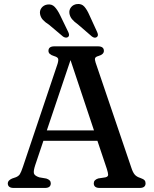

<svg xmlns="http://www.w3.org/2000/svg" viewBox="-20 -929 760 949"><path d="M231 -23Q231 0 202 0H48Q18.5 0 18.5 -23Q18.5 -37 39.5 -46.5L58.5 -53Q72 -58.5 78.2 -68.2Q84.5 -78 93.5 -105L264.5 -613.5Q270 -632 267 -639.5Q264 -647 247 -652Q219.5 -660 219.5 -677.5Q219.5 -700 249 -700H464Q493.5 -700 493.5 -677.5Q493.5 -660 466 -652Q453 -648.5 450.2 -641.8Q447.5 -635 452.5 -620L629 -100.5Q636.5 -77 646 -66Q655.5 -55 673.5 -49.5Q689 -44 694.2 -38.2Q699.5 -32.5 699.5 -23Q699.5 0 670 0H473Q443.5 0 443.5 -23Q443.5 -40 465.5 -47L501.5 -52.5Q514.5 -56 514.5 -65Q514.5 -74 508 -94.5L461.5 -233H194.5L154 -112.5Q145 -85 147.5 -72.8Q150 -60.5 174 -52.5L209 -46.5Q231 -39.5 231 -23ZM211.5 -284.5H444.5L328.5 -632ZM422 -854 460 -771Q463.5 -763.5 464 -757.2Q464.5 -751 459.5 -746.5Q449 -738 434.5 -748.5L365 -808.5Q346.5 -821.5 336 -834.2Q325.5 -847 323 -863.5Q321 -880.5 331.5 -893.5Q342 -906.5 360.5 -909Q383.5 -911.5 397 -896Q410.5 -880.5 422 -854ZM277 -854 317 -771.5Q320.5 -764.5 321.2 -758Q322 -751.5 317.5 -747Q307.5 -738.5 292 -748L222 -807Q203.5 -818.5 192.2 -830.8Q181 -843 178 -859.5Q175 -876.5 185.2 -890Q195.5 -903.5 213.5 -906.5Q236 -910 250.2 -895Q264.5 -880 277 -854Z"/></svg>

Font: Fraunces 9pt S050
Style: Regular
Weight: 400
Version: Version 1.000; ttfautohint (v1.8.3)